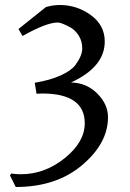

<svg xmlns="http://www.w3.org/2000/svg" viewBox="-20 -545 520 768"><path d="M148 -171 126 -170 119 -214Q180 -224 222 -243Q264 -262 281 -284Q309 -322 309 -351Q309 -380 295.5 -401.5Q282 -423 264 -434Q226 -455 211 -455Q166 -455 70 -401L54 -429L164 -517Q193 -525 219 -525Q288 -525 343.5 -484.5Q399 -444 399 -379Q399 -277 264 -215Q326 -214 369 -171Q412 -128 412 -76Q412 28 308.5 115.5Q205 203 43 203L20 157L25 149Q44 152 63 152Q159 152 239 87.5Q319 23 319 -52Q319 -171 148 -171Z"/></svg>

Font: Prociono
Style: Regular
Weight: 400
Designer: Barry Schwartz
Foundry: The Crud Factory
Version: Version 2.301